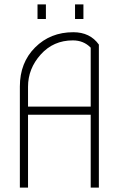

<svg xmlns="http://www.w3.org/2000/svg" viewBox="-20 -850 542 870"><path d="M428 -648V0H391V-330H107V0H70V-458Q70 -566 139 -635Q208 -704 312 -704Q388 -704 428 -648ZM391 -367V-634Q359 -667 310 -667Q222 -667 164.5 -603Q107 -539 107 -457V-367ZM150 -830H188V-764H150ZM320 -830H358V-764H320Z"/></svg>

Font: Bubbler One
Style: Regular
Weight: 400
Designer: Brenda Gallo (gbrenda1987@gmail.com)
Foundry: Brenda Gallo
Version: Version 1.003